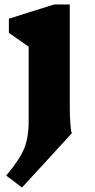

<svg xmlns="http://www.w3.org/2000/svg" viewBox="-20 -580 428 864"><path d="M303 20 79 264 8 210Q68 139 88.5 89Q109 39 109 -35V-370L20 -432V-496L224 -560H294V-99Q294 -59 296.5 -25.5Q299 8 303 20Z"/></svg>

Font: Inknut Antiqua ExtraBold
Style: Regular
Weight: 800
Designer: Claus Eggers Sørensen
Foundry: Claus Eggers Sørensen
Version: Version 1.003; ttfautohint (v1.8.2) -l 8 -r 50 -G 200 -x 14 